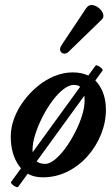

<svg xmlns="http://www.w3.org/2000/svg" viewBox="-20 -712 457 785"><path d="M155 13Q91 13 57.5 -34.5Q24 -82 24 -154Q24 -191 38 -228.5Q52 -266 77 -299.5Q102 -333 134 -359.5Q166 -386 203 -401Q240 -416 277 -416Q345 -416 379 -372.5Q413 -329 413 -263Q413 -212 393 -162.5Q373 -113 338 -73.5Q303 -34 256 -10.5Q209 13 155 13ZM165 -42Q183 -42 205 -60Q227 -78 248 -107Q269 -136 287 -171Q305 -206 315.5 -240Q326 -274 326 -302Q326 -335 315 -350Q304 -365 282 -365Q262 -365 238.5 -346.5Q215 -328 193 -298Q171 -268 153 -232.5Q135 -197 124 -162Q113 -127 113 -99Q113 -71 125.5 -56.5Q138 -42 165 -42ZM55 51Q52 55 44 51.5Q36 48 29.5 41.5Q23 35 26 31L370 -443Q373 -447 381 -443Q389 -439 395.5 -432.5Q402 -426 399 -423ZM261 -501Q251 -491 240.5 -493Q230 -495 226.5 -504.5Q223 -514 232 -528L332 -678Q342 -693 356.5 -691.5Q371 -690 384 -679.5Q397 -669 401.5 -655.5Q406 -642 396 -632Z"/></svg>

Font: Junicode VF
Style: Italic
Weight: 400
Italic angle: -11°
Designer: Peter S. Baker
Version: Version 2.209